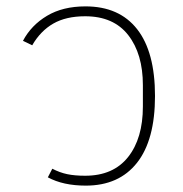

<svg xmlns="http://www.w3.org/2000/svg" viewBox="-20 -570 574 602"><path d="M249 12Q178 12 130 -14L144 -41Q167 -29 190.5 -24Q214 -19 247 -19Q335 -19 381.5 -77.5Q428 -136 428 -236V-303Q428 -401 382 -460Q336 -519 247 -519Q187 -519 147 -496Q107 -473 81 -428L52 -442Q78 -491 127.5 -520.5Q177 -550 248 -550Q354 -550 410 -478.5Q466 -407 466 -269Q466 -131 409.5 -59.5Q353 12 249 12Z"/></svg>

Font: IBM Plex Sans Thai ExtLt
Style: Regular
Weight: 200
Designer: Mike Abbink, Paul van der Laan, Pieter van Rosmalen, Ben Mitchell, Mark Frömberg
Foundry: Bold Monday
Version: Version 1.2